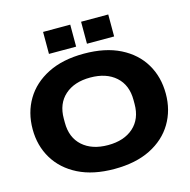

<svg xmlns="http://www.w3.org/2000/svg" viewBox="-129 -1043 1170 1181"><g transform="rotate(-15 456.0 -452.0)"><path d="M456 12Q321 12 226.5 -35.5Q132 -83 82 -166Q32 -249 32 -354Q32 -460 81.5 -543Q131 -626 226 -674Q321 -722 456 -722Q592 -722 686.5 -674.5Q781 -627 830.5 -544Q880 -461 880 -354Q880 -249 830.5 -166Q781 -83 686.5 -35.5Q592 12 456 12ZM456 -140Q558 -140 618 -193.5Q678 -247 678 -342V-368Q678 -463 618 -516.5Q558 -570 456 -570Q354 -570 294 -516.5Q234 -463 234 -368V-342Q234 -247 294 -193.5Q354 -140 456 -140ZM249 -776V-916H422V-776ZM491 -776V-916H664V-776Z"/></g></svg>

Font: Special Gothic Extended Bold
Style: Regular
Weight: 700
Width: 7
Designer: Alistair McCready
Foundry: Monolith
Version: Version 1.000; ttfautohint (v1.8.4.7-5d5b)